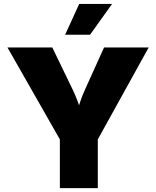

<svg xmlns="http://www.w3.org/2000/svg" viewBox="-20 -973 808 993"><path d="M289.6 0V-252L18.6 -727.5H250.5L355.5 -510.3Q369.6 -481.4 380.9 -450.9Q392.1 -420.4 403.8 -382.8H375Q385.7 -420.4 396.2 -450.9Q406.7 -481.4 419.9 -510.3L518.1 -727.5H749L485.8 -252V0ZM316.9 -793.5 389.6 -952.6H559.6L445.8 -793.5Z"/></svg>

Font: Inter 17pt Black
Style: Regular
Weight: 900
Version: Version 4.001;git-66647c0bb